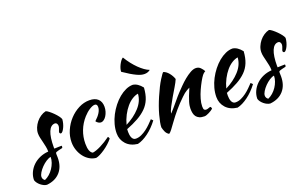

<svg xmlns="http://www.w3.org/2000/svg" viewBox="-91 -1167 2738 1708"><g transform="rotate(-20 1278.0 -312.5)"><path d="M442 -398Q441 -379 435.5 -358.5Q430 -338 422 -321.5Q414 -305 405 -294Q396 -283 388 -283Q377 -284 375 -298Q375 -301 377.5 -307.5Q380 -314 383 -322Q386 -330 388.5 -338Q391 -346 391 -352Q391 -366 384.5 -375.5Q378 -385 367 -385Q327 -385 306 -335Q285 -285 285 -188Q285 -178 286 -176Q307 -177 323.5 -177.5Q340 -178 356 -178Q357 -176 357 -170Q357 -161 353 -157Q330 -152 316.5 -148.5Q303 -145 296 -142Q289 -139 287.5 -135.5Q286 -132 286 -126Q286 -118 286.5 -110Q287 -102 287 -90Q287 -6 241.5 45Q196 96 115 104Q101 103 86 96Q71 89 57.5 78Q44 67 34 53.5Q24 40 20 26Q20 -12 36 -46.5Q52 -81 79.5 -107.5Q107 -134 144.5 -150.5Q182 -167 226 -170Q226 -195 221 -219Q216 -243 210.5 -265.5Q205 -288 200 -309.5Q195 -331 195 -352Q195 -379 206 -405.5Q217 -432 235 -454.5Q253 -477 277 -493Q301 -509 327 -515Q338 -512 356.5 -497.5Q375 -483 393 -465Q411 -447 425 -428.5Q439 -410 442 -398ZM112 58Q136 48 157.5 29Q179 10 195 -14Q211 -38 220.5 -65Q230 -92 230 -118Q210 -115 186 -99.5Q162 -84 141 -62.5Q120 -41 106 -18Q92 5 92 22Q92 44 112 58Z M449 -176Q449 -233 472.5 -286.5Q496 -340 534.5 -381.5Q573 -423 622.5 -448.5Q672 -474 725 -474Q777 -474 805 -448Q833 -422 833 -374Q833 -351 826.5 -329.5Q820 -308 809.5 -291Q799 -274 785 -263.5Q771 -253 757 -253Q745 -253 732.5 -260.5Q720 -268 712 -280Q779 -341 779 -391Q779 -420 756 -420Q736 -420 706 -401Q676 -382 648 -351Q605 -303 582.5 -244.5Q560 -186 560 -122Q560 -41 596 -25Q611 -27 631 -34Q651 -41 674 -52.5Q697 -64 721.5 -79Q746 -94 769 -111Q773 -108 776 -102Q779 -96 779 -91Q762 -70 740 -50Q718 -30 694 -13.5Q670 3 647.5 14.5Q625 26 608 29Q575 26 546 8.5Q517 -9 495.5 -37Q474 -65 461.5 -101Q449 -137 449 -176Z M1221 -414Q1217 -352 1199 -307.5Q1181 -263 1147.5 -229.5Q1114 -196 1066 -169Q1018 -142 954 -117Q954 -111 953.5 -104.5Q953 -98 953 -91Q953 -78 955 -64Q957 -50 962 -38Q967 -26 976 -18.5Q985 -11 999 -11Q1026 -11 1052 -23Q1078 -35 1101.5 -52.5Q1125 -70 1145.5 -90.5Q1166 -111 1182 -128Q1192 -119 1199 -111Q1154 -51 1100.5 -11.5Q1047 28 999 39Q930 31 891.5 -11.5Q853 -54 853 -114Q853 -155 864.5 -197.5Q876 -240 896.5 -279.5Q917 -319 944.5 -354Q972 -389 1003.5 -415Q1035 -441 1068.5 -456Q1102 -471 1135 -471Q1181 -465 1221 -414ZM1152 -381Q1125 -377 1096 -359Q1067 -341 1041.5 -311Q1016 -281 995 -241Q974 -201 962 -155Q1042 -195 1095 -253.5Q1148 -312 1152 -381ZM1136 -729Q1157 -694 1180.5 -664Q1204 -634 1228.5 -610Q1253 -586 1277 -569Q1301 -552 1323 -544Q1300 -525 1268 -525Q1252 -525 1235 -529.5Q1218 -534 1195.5 -544.5Q1173 -555 1144.5 -572Q1116 -589 1078 -615Q1078 -629 1083 -646Q1088 -663 1096.5 -679.5Q1105 -696 1115 -709.5Q1125 -723 1136 -729Z M1429 -485Q1455 -477 1478 -449.5Q1501 -422 1512 -389Q1501 -362 1478 -324Q1455 -286 1432 -246.5Q1409 -207 1390.5 -171.5Q1372 -136 1369 -113Q1385 -130 1404.5 -152.5Q1424 -175 1442.5 -197.5Q1461 -220 1477 -238.5Q1493 -257 1502 -266Q1521 -286 1547 -312.5Q1573 -339 1601.5 -362.5Q1630 -386 1659 -402.5Q1688 -419 1712 -419Q1738 -419 1755.5 -401.5Q1773 -384 1783 -365Q1783 -363 1775.5 -359.5Q1768 -356 1754 -340Q1740 -322 1722.5 -290.5Q1705 -259 1688.5 -222.5Q1672 -186 1661 -148Q1650 -110 1650 -79Q1650 -54 1656.5 -47Q1663 -40 1675 -40Q1686 -40 1698 -45Q1710 -50 1717 -50Q1721 -48 1723.5 -41.5Q1726 -35 1726 -30Q1718 -23 1707 -16Q1696 -9 1684 -3Q1672 3 1660.5 7Q1649 11 1640 11Q1611 11 1592.5 2.5Q1574 -6 1563.5 -20Q1553 -34 1549 -53.5Q1545 -73 1545 -95Q1545 -107 1547 -122Q1549 -137 1555 -157.5Q1561 -178 1572 -206.5Q1583 -235 1600 -275Q1598 -275 1573 -261Q1548 -247 1519 -218Q1472 -173 1434.5 -129Q1397 -85 1358 -31Q1336 0 1319.5 21.5Q1303 43 1291 50Q1270 38 1260 16.5Q1250 -5 1245 -28Q1245 -47 1250.5 -76Q1256 -105 1265.5 -140.5Q1275 -176 1289 -215Q1303 -254 1320 -293Q1358 -381 1389.5 -431Q1421 -481 1429 -485Z M2165 -414Q2161 -352 2143 -307.5Q2125 -263 2091.5 -229.5Q2058 -196 2010 -169Q1962 -142 1898 -117Q1898 -111 1897.5 -104.5Q1897 -98 1897 -91Q1897 -78 1899 -64Q1901 -50 1906 -38Q1911 -26 1920 -18.5Q1929 -11 1943 -11Q1970 -11 1996 -23Q2022 -35 2045.5 -52.5Q2069 -70 2089.5 -90.5Q2110 -111 2126 -128Q2136 -119 2143 -111Q2098 -51 2044.5 -11.5Q1991 28 1943 39Q1874 31 1835.5 -11.5Q1797 -54 1797 -114Q1797 -155 1808.5 -197.5Q1820 -240 1840.5 -279.5Q1861 -319 1888.5 -354Q1916 -389 1947.5 -415Q1979 -441 2012.5 -456Q2046 -471 2079 -471Q2125 -465 2165 -414ZM2096 -381Q2069 -377 2040 -359Q2011 -341 1985.5 -311Q1960 -281 1939 -241Q1918 -201 1906 -155Q1986 -195 2039 -253.5Q2092 -312 2096 -381Z M2556 -398Q2555 -379 2549.5 -358.5Q2544 -338 2536 -321.5Q2528 -305 2519 -294Q2510 -283 2502 -283Q2491 -284 2489 -298Q2489 -301 2491.5 -307.5Q2494 -314 2497 -322Q2500 -330 2502.5 -338Q2505 -346 2505 -352Q2505 -366 2498.5 -375.5Q2492 -385 2481 -385Q2441 -385 2420 -335Q2399 -285 2399 -188Q2399 -178 2400 -176Q2421 -177 2437.5 -177.5Q2454 -178 2470 -178Q2471 -176 2471 -170Q2471 -161 2467 -157Q2444 -152 2430.5 -148.5Q2417 -145 2410 -142Q2403 -139 2401.5 -135.5Q2400 -132 2400 -126Q2400 -118 2400.5 -110Q2401 -102 2401 -90Q2401 -6 2355.5 45Q2310 96 2229 104Q2215 103 2200 96Q2185 89 2171.5 78Q2158 67 2148 53.5Q2138 40 2134 26Q2134 -12 2150 -46.5Q2166 -81 2193.5 -107.5Q2221 -134 2258.5 -150.5Q2296 -167 2340 -170Q2340 -195 2335 -219Q2330 -243 2324.5 -265.5Q2319 -288 2314 -309.5Q2309 -331 2309 -352Q2309 -379 2320 -405.5Q2331 -432 2349 -454.5Q2367 -477 2391 -493Q2415 -509 2441 -515Q2452 -512 2470.5 -497.5Q2489 -483 2507 -465Q2525 -447 2539 -428.5Q2553 -410 2556 -398ZM2226 58Q2250 48 2271.5 29Q2293 10 2309 -14Q2325 -38 2334.5 -65Q2344 -92 2344 -118Q2324 -115 2300 -99.5Q2276 -84 2255 -62.5Q2234 -41 2220 -18Q2206 5 2206 22Q2206 44 2226 58Z"/></g></svg>

Font: Sweet Mavka Script
Style: Regular
Weight: 500
Designer: Pablo Impallari/Anastassiya Vishnevskaya
Foundry: Pablo Impallari/ Anastassiya Vishnevskaya
Version: Version 2.0/www.impallari.com/   behance.net/sweetcherry